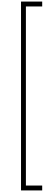

<svg xmlns="http://www.w3.org/2000/svg" viewBox="-20 -1470 568 2439"><path d="M247 949V-1450H516V-1388H309V887H516V949Z"/></svg>

Font: MathJax_Size3
Style: Regular
Weight: 400
Version: Version 1.1